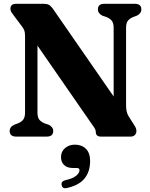

<svg xmlns="http://www.w3.org/2000/svg" viewBox="-20 -720 788 1012"><path d="M260.5 -29.5Q260.5 0 225.5 0H66Q31 0 31 -29.5Q31 -51.5 56 -63L72.5 -69Q92 -76.5 102 -89Q112 -101.5 112 -127V-529Q112 -549 108.2 -559.2Q104.5 -569.5 94 -583L53.5 -637Q44.5 -648.5 39.8 -656.2Q35 -664 35 -674Q35 -700 65.5 -700H209.5Q226 -700 236.2 -695.2Q246.5 -690.5 258 -675L579 -211.5V-573Q579 -598 569.2 -610.5Q559.5 -623 539 -631L520.5 -637Q496 -649 496 -670.5Q496 -700 530.5 -700H690.5Q725 -700 725 -670.5Q725 -649 700.5 -637L684 -631Q664 -623 654.2 -610.8Q644.5 -598.5 644.5 -573V-163.5Q644.5 -128.5 658 -107L683.5 -67Q693.5 -52 696.2 -44.5Q699 -37 699 -29Q699 -16 690.5 -8Q682 0 668 0H512.5Q485 0 485 -24Q485 -32 481 -40.2Q477 -48.5 462.5 -68L177.5 -479.5V-126.5Q177.5 -101.5 187.2 -89.2Q197 -77 217 -69L235.5 -63Q260.5 -51 260.5 -29.5ZM365.5 165.5Q333 165.5 317.2 149.2Q301.5 133 301.5 108Q301.5 79 322.5 60.8Q343.5 42.5 375 42.5Q411 42.5 433 64.5Q455 86.5 455 129Q455 184 426.2 220Q397.5 256 335 270.5Q309.5 277.5 305 256Q300.5 236.5 323.5 230Q364.5 221 381.8 206Q399 191 399 177Q399 165.5 385 165.5Z"/></svg>

Font: Fraunces 72pt Soft
Style: Bold
Weight: 700
Version: Version 1.000;[b76b70a41]